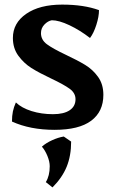

<svg xmlns="http://www.w3.org/2000/svg" viewBox="-20 -553 501 834"><path d="M32 -25Q32 -50 36 -69Q40 -88 49 -108Q74 -84 117 -70.5Q160 -57 210 -57Q257 -57 282.5 -74Q308 -91 308 -122Q308 -149 282.5 -167.5Q257 -186 202 -212Q149 -237 116.5 -257.5Q84 -278 60 -310.5Q36 -343 36 -388Q36 -453 94 -493Q152 -533 250 -533Q344 -533 410 -509Q410 -481 398.5 -445Q387 -409 371 -388Q327 -422 281.5 -443.5Q236 -465 205 -465Q188 -462 173 -446.5Q158 -431 158 -409Q158 -380 183.5 -361Q209 -342 266 -315Q317 -291 350 -271Q383 -251 406 -219Q429 -187 429 -141Q429 -68 376 -28.5Q323 11 217 11Q111 11 32 -25ZM179 238Q196 211 196 169Q196 149 186 124.5Q176 100 162 84Q180 68 206.5 56Q233 44 257 40L289 62Q289 124 269.5 171.5Q250 219 208 261Z"/></svg>

Font: Mirza SemiBold
Style: Regular
Weight: 600
Designer: Arabic design by Kourosh Beigpour, Latin design by Eduardo Tunni, engineering by Lasse Fister
Version: Version 1.0010g